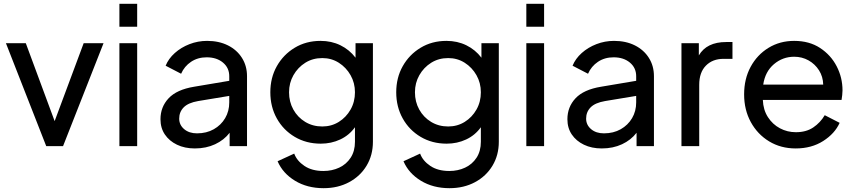

<svg xmlns="http://www.w3.org/2000/svg" viewBox="-20 -765 4479 1005"><path d="M222 0 11 -539H115L266 -131L418 -539H522L310 0Z M605 -625V-745H698V-625ZM605 0V-539H698V0Z M1000 12Q947 12 906.5 -7.5Q866 -27 843 -61Q820 -95 820 -141Q820 -205 862.5 -250.5Q905 -296 996 -311L1180 -342V-366Q1180 -410 1147 -437.5Q1114 -465 1062 -465Q1015 -465 980 -441.5Q945 -418 928 -379L847 -421Q862 -458 895 -487.5Q928 -517 972 -534Q1016 -551 1064 -551Q1126 -551 1173 -527.5Q1220 -504 1246.5 -462Q1273 -420 1273 -366V0H1182V-70Q1153 -32 1106 -10Q1059 12 1000 12ZM918 -144Q918 -111 944 -89Q970 -67 1011 -67Q1061 -67 1099 -88.5Q1137 -110 1158.5 -146.5Q1180 -183 1180 -229V-263L1017 -236Q965 -227 941.5 -203Q918 -179 918 -144Z M1674 220Q1588 220 1524 181Q1460 142 1433 79L1520 39Q1534 77 1573.5 103.5Q1613 130 1673 130Q1718 130 1755.5 112.5Q1793 95 1815.5 60.5Q1838 26 1838 -23V-99Q1808 -57 1761 -35Q1714 -13 1659 -13Q1583 -13 1523 -48.5Q1463 -84 1429 -145Q1395 -206 1395 -282Q1395 -358 1429 -418.5Q1463 -479 1522.5 -515Q1582 -551 1658 -551Q1715 -551 1762 -528Q1809 -505 1841 -463V-539H1932V-23Q1932 47 1899 102Q1866 157 1807.5 188.5Q1749 220 1674 220ZM1667 -103Q1715 -103 1753.5 -127Q1792 -151 1815 -191.5Q1838 -232 1838 -282Q1838 -331 1815 -371.5Q1792 -412 1753.5 -436.5Q1715 -461 1667 -461Q1617 -461 1578 -436.5Q1539 -412 1516 -371.5Q1493 -331 1493 -282Q1493 -232 1515.5 -191.5Q1538 -151 1577.5 -127Q1617 -103 1667 -103Z M2333 220Q2247 220 2183 181Q2119 142 2092 79L2179 39Q2193 77 2232.5 103.5Q2272 130 2332 130Q2377 130 2414.5 112.5Q2452 95 2474.5 60.5Q2497 26 2497 -23V-99Q2467 -57 2420 -35Q2373 -13 2318 -13Q2242 -13 2182 -48.5Q2122 -84 2088 -145Q2054 -206 2054 -282Q2054 -358 2088 -418.5Q2122 -479 2181.5 -515Q2241 -551 2317 -551Q2374 -551 2421 -528Q2468 -505 2500 -463V-539H2591V-23Q2591 47 2558 102Q2525 157 2466.5 188.5Q2408 220 2333 220ZM2326 -103Q2374 -103 2412.5 -127Q2451 -151 2474 -191.5Q2497 -232 2497 -282Q2497 -331 2474 -371.5Q2451 -412 2412.5 -436.5Q2374 -461 2326 -461Q2276 -461 2237 -436.5Q2198 -412 2175 -371.5Q2152 -331 2152 -282Q2152 -232 2174.5 -191.5Q2197 -151 2236.5 -127Q2276 -103 2326 -103Z M2735 -625V-745H2828V-625ZM2735 0V-539H2828V0Z M3130 12Q3077 12 3036.5 -7.5Q2996 -27 2973 -61Q2950 -95 2950 -141Q2950 -205 2992.5 -250.5Q3035 -296 3126 -311L3310 -342V-366Q3310 -410 3277 -437.5Q3244 -465 3192 -465Q3145 -465 3110 -441.5Q3075 -418 3058 -379L2977 -421Q2992 -458 3025 -487.5Q3058 -517 3102 -534Q3146 -551 3194 -551Q3256 -551 3303 -527.5Q3350 -504 3376.5 -462Q3403 -420 3403 -366V0H3312V-70Q3283 -32 3236 -10Q3189 12 3130 12ZM3048 -144Q3048 -111 3074 -89Q3100 -67 3141 -67Q3191 -67 3229 -88.5Q3267 -110 3288.5 -146.5Q3310 -183 3310 -229V-263L3147 -236Q3095 -227 3071.5 -203Q3048 -179 3048 -144Z M3547 0V-539H3638V-475Q3679 -545 3781 -545H3814V-457H3767Q3710 -457 3675 -421.5Q3640 -386 3640 -321V0Z M4145 12Q4067 12 4006 -25Q3945 -62 3910 -126Q3875 -190 3875 -271Q3875 -352 3909 -415Q3943 -478 4002.5 -514.5Q4062 -551 4137 -551Q4216 -551 4272.5 -514Q4329 -477 4359.5 -418Q4390 -359 4390 -292Q4390 -281 4388.5 -267.5Q4387 -254 4385 -242H3973Q3975 -190 3999.5 -152Q4024 -114 4062.5 -93.5Q4101 -73 4146 -73Q4200 -73 4237 -98Q4274 -123 4297 -162L4375 -122Q4350 -66 4289 -27Q4228 12 4145 12ZM4137 -468Q4077 -468 4031 -429Q3985 -390 3975 -322H4289Q4288 -364 4267 -397Q4246 -430 4212 -449Q4178 -468 4137 -468Z"/></svg>

Font: Pitagon Sans Text Medium
Style: Regular
Weight: 500
Designer: Travis Tran
Foundry: Pitagon
Version: Version 1.000; ttfautohint (v1.8.4.7-5d5b);gftools[0.9.26]